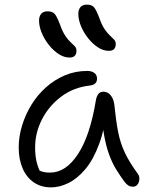

<svg xmlns="http://www.w3.org/2000/svg" viewBox="-20 -801 641 831"><path d="M201 10Q158 10 126.5 -11.5Q95 -33 78 -72Q61 -111 61 -163Q61 -210 75.5 -257.5Q90 -305 116 -347.5Q142 -390 179 -423Q216 -456 261 -475Q306 -494 358 -494Q376 -494 388 -485.5Q400 -477 400 -460Q400 -449 393 -441Q386 -433 370 -431Q298 -423 244.5 -382.5Q191 -342 161.5 -284Q132 -226 132 -163Q132 -131 137.5 -104.5Q143 -78 163 -36L117 -93Q139 -69 154 -61.5Q169 -54 197 -54Q265 -54 317.5 -134Q370 -214 395 -367Q398 -384 405.5 -394Q413 -404 428 -404Q448 -404 461 -386Q474 -368 476 -338Q482 -277 491.5 -229Q501 -181 521 -139Q541 -97 575 -51Q582 -42 583 -32Q584 -22 581 -13Q578 -4 571.5 1.5Q565 7 556 7Q543 7 535 1.5Q527 -4 519 -14Q500 -40 483 -67.5Q466 -95 452.5 -131.5Q439 -168 430 -219Q421 -270 419 -342L445 -341Q434 -245 409 -177.5Q384 -110 349.5 -69Q315 -28 276.5 -9Q238 10 201 10ZM451 -581Q427 -581 404 -596Q381 -611 361.5 -635.5Q342 -660 330.5 -688Q319 -716 319 -741Q319 -759 328 -770Q337 -781 356 -781Q376 -781 386 -770.5Q396 -760 410 -723Q421 -692 433 -674.5Q445 -657 456 -647Q467 -637 474 -629.5Q481 -622 481 -610Q481 -597 474 -589Q467 -581 451 -581ZM281 -552Q257 -552 234 -567Q211 -582 191.5 -606.5Q172 -631 160.5 -659Q149 -687 149 -712Q149 -730 158 -741Q167 -752 186 -752Q206 -752 216 -741.5Q226 -731 240 -694Q251 -663 263 -645.5Q275 -628 286 -618Q297 -608 304 -600.5Q311 -593 311 -581Q311 -568 304 -560Q297 -552 281 -552Z"/></svg>

Font: Shantell Sans Light
Style: Regular
Weight: 300
Designer: Stephen Nixon, Anya Danilova, Shantell Martin
Foundry: Arrow Type
Version: Version 1.011;[c5ecc13dd]